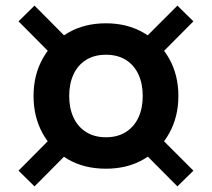

<svg xmlns="http://www.w3.org/2000/svg" viewBox="-20 -690 755 684"><path d="M357.5 -607Q433 -607 491.2 -573.5Q549.5 -540 582.5 -481.5Q615.5 -423 615.5 -348Q615.5 -274 583 -215.5Q550.5 -157 492.5 -123Q434.5 -89 357.5 -89Q279 -89 221 -123.2Q163 -157.5 131.2 -216Q99.5 -274.5 99.5 -348Q99.5 -422.5 132 -481Q164.5 -539.5 222.5 -573.2Q280.5 -607 357.5 -607ZM357.5 -495Q316 -495 286.5 -476.5Q257 -458 241.8 -424.8Q226.5 -391.5 226.5 -348Q226.5 -304.5 241.8 -271.5Q257 -238.5 286.5 -219.8Q316 -201 357.5 -201Q399 -201 428.5 -219.8Q458 -238.5 473.2 -271.5Q488.5 -304.5 488.5 -348Q488.5 -391.5 473.2 -424.8Q458 -458 428.5 -476.5Q399 -495 357.5 -495ZM103 -670 249 -523 194 -465 46 -614ZM193 -230 249 -173 103 -26 46 -82ZM519 -232 669 -82 612 -26 462 -177ZM612 -670 669 -614 525 -469 468 -526Z"/></svg>

Font: Cabin
Style: Bold
Weight: 700
Width: 4
Designer: Pablo Impallari
Foundry: Pablo Impallari. http://www.impallari.com Igino Marini. http://www.ikern.com
Version: Version 3.001